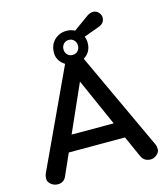

<svg xmlns="http://www.w3.org/2000/svg" viewBox="-135 -1053 1012 1162"><g transform="rotate(-15 371.0 -472.5)"><path d="M240.2 -265.1H503.9L372.1 -562ZM339.1 -809.6Q326.2 -795.9 326.2 -775.9Q326.2 -755.9 339.1 -742.4Q352.1 -729 371.6 -729Q391.1 -729 404.1 -742.4Q417 -755.9 417 -775.9Q417 -795.9 404.1 -809.6Q391.1 -823.2 371.6 -823.2Q352.1 -823.2 339.1 -809.6ZM478 -775.9Q478 -719.7 430.2 -689L714.8 -77.1Q721.2 -64 721.2 -45.4Q721.2 -26.9 703.1 -11.5Q685.1 3.9 664.6 3.9Q624.5 3.9 607.9 -30.8L547.9 -165H195.8L136.2 -30.8Q121.1 3.9 83 3.9Q59.1 3.9 40.5 -11.5Q22 -26.9 22 -45.4Q22 -64 27.8 -77.1L313 -689Q265.1 -719.7 265.1 -770Q265.1 -819.8 296.1 -849.9Q327.1 -879.9 372.1 -879.9Q399.9 -879.9 423.8 -867.2L518.1 -935.1Q538.1 -949.2 557.6 -949.2Q577.1 -949.2 591.1 -934.1Q605 -918.9 605 -901.9Q605 -864.3 564 -851.1L470.2 -816.9Q478 -797.9 478 -775.9Z"/></g></svg>

Font: Nunito-Bold
Style: Bold
Weight: 700
Designer: Vernon Adams
Foundry: newtypography
Version: Version 3.000